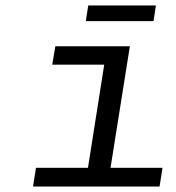

<svg xmlns="http://www.w3.org/2000/svg" viewBox="-20 -678 640 698"><path d="M292 -601.1 300.8 -658.2H546.9L538.1 -601.1ZM100.1 0 110.8 -67.9H299.8L358.9 -442.9H169.9L181.2 -509.8H452.1L381.8 -67.9H570.8L560.1 0Z"/></svg>

Font: Office Code Pro Italic
Style: Regular
Weight: 400
Italic angle: -9°
Designer: Nathan Rutzky & Paul D. Hunt
Foundry: Adobe Systems Incorporated
Version: Version 1.004;PS 001.004;hotconv 1.0.70;makeotf.lib2.5.58329